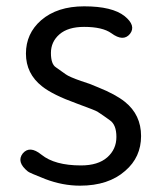

<svg xmlns="http://www.w3.org/2000/svg" viewBox="-20 -574 503 607"><path d="M233 13Q178 13 123 -8Q72 -28 68 -32Q31 -62 52 -89Q74 -115 111 -85Q153 -51 236 -51Q290 -51 319 -76.5Q348 -102 348 -141Q348 -180 327 -194Q308 -208 288 -221Q282 -225 222 -247Q147 -274 113 -301Q62 -341 62 -404.5Q62 -468 110 -510Q161 -554 246 -554Q335 -554 374 -523Q411 -493 391 -467Q370 -441 332 -469Q304 -489 246 -489Q195 -489 168 -465.5Q141 -442 141 -406.5Q141 -371 157 -361Q177 -347 188 -339Q199 -331 236 -318Q259 -310 263 -309Q267 -307 290 -298Q345 -276 375 -252Q426 -211 426 -144Q426 -77 376 -34Q323 13 233 13Z"/></svg>

Font: Resource Han Rounded JP Normal
Style: Regular
Weight: 350
Designer: Cyano Hao (round all glyphs); Ryoko NISHIZUKA 西塚涼子 (kana, bopomofo & ideographs); Paul D. Hunt (Latin, Greek & Cyrillic)
Foundry: Cyano Hao
Version: 0.990